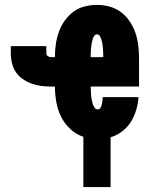

<svg xmlns="http://www.w3.org/2000/svg" viewBox="-20 -558 640 783"><path d="M320 205V0H321Q321 0 321 0Q321 0 320 0Q290 -10 266.5 -32Q243 -54 229 -82.5Q215 -111 209.5 -142.5Q204 -174 204 -205H188Q168 -205 148 -207.5Q128 -210 109 -217Q90 -224 73 -235.5Q56 -247 45 -263.5Q34 -280 29 -300Q24 -320 24 -340V-370H169V-340Q169 -333 175 -329Q181 -325 188 -325H204Q204 -351 207.5 -376.5Q211 -402 219.5 -426.5Q228 -451 243 -472.5Q258 -494 278.5 -509.5Q299 -525 324.5 -531.5Q350 -538 375 -538Q402 -538 427.5 -531Q453 -524 474 -508Q495 -492 509.5 -470Q524 -448 532.5 -423Q541 -398 544 -372Q547 -346 547 -320V-205H350Q350 -196 350.5 -187.5Q351 -179 351.5 -170.5Q352 -162 353.5 -153.5Q355 -145 357.5 -136.5Q360 -128 365 -120Q370 -112 379 -112Q386 -112 390 -119Q394 -126 395.5 -133Q397 -140 398 -147.5Q399 -155 399 -162H545Q543 -136 535.5 -110Q528 -84 514 -61.5Q500 -39 478.5 -22.5Q457 -6 431 2V205ZM350 -325H401Q401 -331 401 -337.5Q401 -344 400.5 -350.5Q400 -357 399.5 -363.5Q399 -370 398 -376Q397 -382 395.5 -388.5Q394 -395 392 -401Q390 -407 386 -412.5Q382 -418 375 -418Q369 -418 365 -412.5Q361 -407 359 -401Q357 -395 355.5 -388.5Q354 -382 353 -376Q352 -370 351.5 -363.5Q351 -357 350.5 -350.5Q350 -344 350 -337.5Q350 -331 350 -325Z"/></svg>

Font: Iosevka Slab Heavy Extended
Style: Regular
Weight: 900
Width: 7
Monospace: yes
Designer: Belleve Invis
Foundry: Belleve Invis
Version: Version 11.1.0; ttfautohint (v1.8.3)